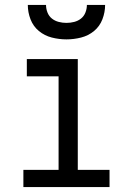

<svg xmlns="http://www.w3.org/2000/svg" viewBox="-20 -760 540 780"><path d="M75 0V-70H218V-450H89V-520H296V-70H425V0ZM250 -600Q220 -600 190.5 -607.5Q161 -615 138 -634Q115 -653 104 -681.5Q93 -710 93 -740H167Q167 -724 173 -709Q179 -694 191 -684.5Q203 -675 218.5 -671Q234 -667 250 -667Q266 -667 281.5 -671Q297 -675 309 -684.5Q321 -694 327 -709Q333 -724 333 -740H407Q407 -710 396 -681.5Q385 -653 362 -634Q339 -615 309.5 -607.5Q280 -600 250 -600Z"/></svg>

Font: Iosevka Curly
Style: Regular
Weight: 400
Monospace: yes
Designer: Belleve Invis
Foundry: Belleve Invis
Version: Version 22.1.2; ttfautohint (v1.8.4)